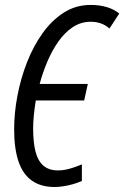

<svg xmlns="http://www.w3.org/2000/svg" viewBox="-20 -745 501 775"><path d="M200.2 9.8Q145 9.8 108.6 -15.9Q72.3 -41.5 54.7 -93.3Q37.1 -145 37.1 -223.1Q37.1 -288.6 50.3 -358.4Q63.5 -428.2 89.1 -493.7Q114.7 -559.1 152.1 -611.3Q189.5 -663.6 238 -694.3Q286.6 -725.1 345.7 -725.1Q382.3 -725.1 411.4 -716.3Q440.4 -707.5 461.4 -690.4L421.9 -629.9Q405.8 -644 387 -650.6Q368.2 -657.2 346.2 -657.2Q306.2 -657.2 273.2 -635Q240.2 -612.8 214.6 -575.9Q189 -539.1 170.4 -494.6Q151.9 -450.2 140.1 -406.2H334.5L319.8 -339.4H124.5Q119.6 -309.6 116.7 -280.8Q113.8 -252 113.8 -226.6Q113.8 -172.4 123 -134.5Q132.3 -96.7 154.5 -76.9Q176.8 -57.1 214.4 -57.1Q229.5 -57.1 245.4 -60.3Q261.2 -63.5 277.8 -69.1Q294.4 -74.7 310.5 -81.5V-14.6Q294.4 -7.3 274.9 -1.7Q255.4 3.9 236.1 6.8Q216.8 9.8 200.2 9.8Z"/></svg>

Font: Open Sans Condensed
Style: Italic
Weight: 400
Width: 3
Italic angle: -12°
Designer: Monotype Design Team
Foundry: Monotype Imaging Inc.
Version: Version 3.000